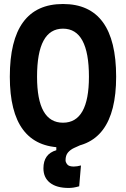

<svg xmlns="http://www.w3.org/2000/svg" viewBox="-20 -723 626 954"><path d="M321.3 210.9Q261.2 210.9 228.5 185.3Q195.8 159.6 195.8 113.3Q195.8 42 259.8 23.4V-14.6L362.3 -19.5L383.8 -3.9Q366.2 3.9 348.1 12.2Q330 20.5 317.8 34.7Q305.7 48.8 305.7 73.7Q305.7 82.8 314 93.7Q322.3 104.5 346.2 104.5Q362.5 104.5 382.3 99.1L373.5 202.6Q358.4 207 345.6 209Q332.7 210.9 321.3 210.9ZM293 9.8Q28.8 9.8 28.8 -341.8Q28.8 -703.1 293 -703.1Q557.1 -703.1 557.1 -341.8Q557.1 9.8 293 9.8ZM293 -113.3Q421.9 -113.3 421.9 -341.8Q421.9 -580.6 293 -580.6Q164.1 -580.6 164.1 -341.8Q164.1 -113.3 293 -113.3Z"/></svg>

Font: Cascadia Mono PL
Style: Regular
Weight: 400
Monospace: yes
Designer: Aaron Bell
Foundry: Saja Typeworks
Version: Version 2102.003